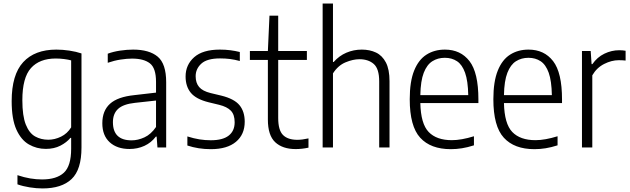

<svg xmlns="http://www.w3.org/2000/svg" viewBox="-20 -828 3538 1078"><path d="M218.5 230Q185 230 147 224Q109 218 78 207V155.5Q115 168 149.5 173.8Q184 179.5 216 179.5Q298 179.5 338.8 141.5Q379.5 103.5 379.5 7.5V-54H375.5Q354.5 -28.5 319.2 -10.2Q284 8 237 8Q186 8 142.2 -17Q98.5 -42 72 -100.5Q45.5 -159 45.5 -260Q45.5 -408.5 110.2 -479Q175 -549.5 296.5 -549.5Q332 -549.5 370 -543.8Q408 -538 437.5 -528V0.5Q437.5 124.5 382 177.2Q326.5 230 218.5 230ZM251 -43.5Q287.5 -43.5 322.8 -60.8Q358 -78 379.5 -113V-489Q363 -493.5 339.8 -496.5Q316.5 -499.5 293 -499.5Q202 -499.5 153.8 -445.8Q105.5 -392 105.5 -265.5Q105.5 -177 124.8 -128.8Q144 -80.5 177 -62Q210 -43.5 251 -43.5Z M707 8.5Q637.5 8.5 596 -29.2Q554.5 -67 554.5 -136Q554.5 -206.5 597.8 -245.5Q641 -284.5 735 -294L856 -308V-368.5Q856 -445.5 821.8 -472.2Q787.5 -499 721.5 -499Q692.5 -499 656.8 -493.5Q621 -488 585 -475.5V-526.5Q615.5 -538 654.2 -543.8Q693 -549.5 727.5 -549.5Q818 -549.5 865.5 -509.8Q913 -470 913 -366.5V0H864L859.5 -61H855Q829.5 -27 791 -9.2Q752.5 8.5 707 8.5ZM614 -142Q614 -40 719 -40Q754.5 -40 791 -56.8Q827.5 -73.5 856 -115V-263.5L737.5 -250.5Q672.5 -243.5 643.2 -216.8Q614 -190 614 -142Z M1163.5 9.5Q1093.5 9.5 1032 -11V-62Q1068.5 -50.5 1100 -45.5Q1131.5 -40.5 1163.5 -40.5Q1231 -40.5 1264.2 -66.8Q1297.5 -93 1297.5 -141.5Q1297.5 -184.5 1276.2 -206.5Q1255 -228.5 1210.5 -239.5L1150.5 -254Q1080.5 -271.5 1051.2 -307.2Q1022 -343 1022 -398.5Q1022 -464 1070.2 -506.8Q1118.5 -549.5 1214.5 -549.5Q1245.5 -549.5 1273 -546Q1300.5 -542.5 1326.5 -536V-485.5Q1296.5 -493.5 1270.8 -496.8Q1245 -500 1215.5 -500Q1142.5 -500 1110.5 -470.8Q1078.5 -441.5 1078.5 -400Q1078.5 -362.5 1098 -339.5Q1117.5 -316.5 1162.5 -305.5L1223 -291Q1295.5 -273 1324.8 -237.2Q1354 -201.5 1354 -144.5Q1354 -73 1304.8 -31.8Q1255.5 9.5 1163.5 9.5Z M1640 9Q1566.5 9 1525.2 -29.5Q1484 -68 1484 -156.5V-491.5H1383V-541.5H1484L1493 -740H1542V-541.5H1703V-491.5H1542V-165.5Q1542 -97 1569 -70Q1596 -43 1649.5 -43Q1676.5 -43 1712 -51V1Q1675.5 9 1640 9Z M1791.5 0V-808H1849.5V-480H1853.5Q1884.5 -515 1925 -532.2Q1965.5 -549.5 2011.5 -549.5Q2056 -549.5 2091 -533Q2126 -516.5 2146.5 -477.5Q2167 -438.5 2167 -372V0H2109V-371Q2109 -442 2078.5 -468.8Q2048 -495.5 1998 -495.5Q1962 -495.5 1920 -478Q1878 -460.5 1849.5 -416V0Z M2511 9.5Q2398 9.5 2339.2 -54.8Q2280.5 -119 2280.5 -271Q2280.5 -370 2305.2 -431.5Q2330 -493 2374.5 -521.2Q2419 -549.5 2478 -549.5Q2566 -549.5 2616 -484.8Q2666 -420 2666 -270V-249.5H2340Q2342.5 -133 2386.8 -87Q2431 -41 2517 -41Q2570 -41 2641 -63V-12Q2605 -0.5 2573.5 4.5Q2542 9.5 2511 9.5ZM2477.5 -503.5Q2438 -503.5 2407.5 -484.2Q2377 -465 2359.2 -419.5Q2341.5 -374 2340 -294H2609Q2607.5 -374 2591.2 -419.5Q2575 -465 2546 -484.2Q2517 -503.5 2477.5 -503.5Z M2980.5 9.5Q2867.5 9.5 2808.8 -54.8Q2750 -119 2750 -271Q2750 -370 2774.8 -431.5Q2799.5 -493 2844 -521.2Q2888.5 -549.5 2947.5 -549.5Q3035.5 -549.5 3085.5 -484.8Q3135.5 -420 3135.5 -270V-249.5H2809.5Q2812 -133 2856.2 -87Q2900.5 -41 2986.5 -41Q3039.5 -41 3110.5 -63V-12Q3074.5 -0.5 3043 4.5Q3011.5 9.5 2980.5 9.5ZM2947 -503.5Q2907.5 -503.5 2877 -484.2Q2846.5 -465 2828.8 -419.5Q2811 -374 2809.5 -294H3078.5Q3077 -374 3060.8 -419.5Q3044.5 -465 3015.5 -484.2Q2986.5 -503.5 2947 -503.5Z M3247.5 0V-541.5H3296.5L3301.5 -468H3306Q3333 -507 3373.2 -526.5Q3413.5 -546 3456.5 -546Q3476 -546 3492.5 -543V-488Q3483 -489 3474 -489.5Q3465 -490 3454 -490Q3413.5 -490 3371.8 -468.8Q3330 -447.5 3305.5 -405V0Z"/></svg>

Font: Encode Sans SmCnd Lt
Style: Regular
Weight: 300
Width: 4
Designer: Multiple Designers
Foundry: Impallari Type
Version: Version 3.002; ttfautohint (v1.8.3) -l 8 -r 50 -G 200 -x 14 